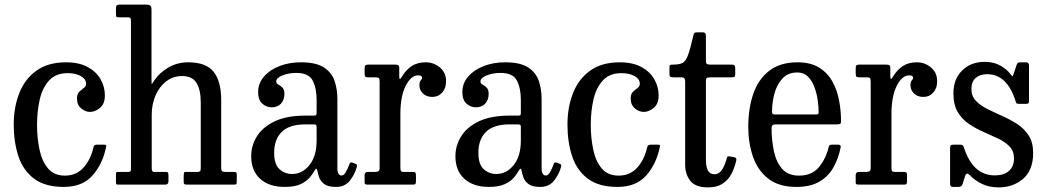

<svg xmlns="http://www.w3.org/2000/svg" viewBox="-20 -800 4534 832"><path d="M39.5 -260Q39.5 -335 63.5 -396.2Q87.5 -457.5 137.8 -493.8Q188 -530 266 -530Q322 -530 359.2 -510Q396.5 -490 415.5 -457.2Q434.5 -424.5 434.5 -386Q434.5 -350 413.2 -332.5Q392 -315 370.5 -315Q350 -315 331.8 -330.2Q313.5 -345.5 313.5 -373Q313.5 -392.5 323.2 -402Q333 -411.5 343 -418.5Q353 -425.5 353 -437Q353 -457.5 330.5 -470.2Q308 -483 273.5 -483Q221.5 -483 192.5 -451Q163.5 -419 152 -368Q140.5 -317 140.5 -260Q140.5 -203 151 -152.5Q161.5 -102 187.8 -70.5Q214 -39 261 -39Q311 -39 342.2 -74.2Q373.5 -109.5 385.5 -163.5Q387.5 -173 399.5 -173H430.5Q438 -173 439.5 -171.5Q441 -170 440 -164Q425 -89.5 381 -39.8Q337 10 256.5 10Q174.5 10 127 -26.2Q79.5 -62.5 59.5 -123.8Q39.5 -185 39.5 -260Z M534.5 -725H495Q485.5 -725 484 -728Q482.5 -731 482.5 -742.5V-763Q482.5 -773.5 485.8 -776.8Q489 -780 499.5 -780H614Q626 -780 631.2 -775.8Q636.5 -771.5 636.5 -757.5V-459Q636.5 -433.5 638.2 -435.8Q640 -438 649 -452Q670 -484 708.8 -507Q747.5 -530 795.5 -530Q873.5 -530 906 -488.5Q938.5 -447 938.5 -366.5V-74Q938.5 -61.5 942.2 -58.2Q946 -55 957 -55H993.5Q1002 -55 1004 -52.2Q1006 -49.5 1006 -41V-15.5Q1006 -3.5 1003.8 -1.8Q1001.5 0 990 0H789.5Q781 0 778.5 -2.5Q776 -5 776 -14V-39Q776 -45.5 777 -50.2Q778 -55 784 -55H836Q843.5 -55 846.8 -58Q850 -61 850 -73V-355.5Q850 -411 831.5 -440.8Q813 -470.5 769 -470.5Q730 -470.5 700.2 -447.5Q670.5 -424.5 654 -386.5Q637.5 -348.5 637.5 -303V-70Q637.5 -55 647 -55H697Q706 -55 708 -51.8Q710 -48.5 710 -36.5V-15Q710 0 696.5 0H495.5Q485.5 0 484 -1.5Q482.5 -3 482.5 -13.5V-41.5Q482.5 -51 483.8 -53Q485 -55 495 -55H532.5Q541 -55 544.2 -56.8Q547.5 -58.5 547.5 -69V-708.5Q547.5 -718.5 545 -721.8Q542.5 -725 534.5 -725Z M1068.5 -123Q1068.5 -170 1093.8 -210Q1119 -250 1170.8 -274.5Q1222.5 -299 1302.5 -299H1339Q1347.5 -299 1349.8 -301Q1352 -303 1352 -312V-367Q1352 -417.5 1335 -450.8Q1318 -484 1264 -484Q1231 -484 1204 -473.2Q1177 -462.5 1177 -447.5Q1177 -438.5 1185.8 -433.8Q1194.5 -429 1203.5 -420.8Q1212.5 -412.5 1212.5 -393Q1212.5 -367.5 1197.8 -351.2Q1183 -335 1157.5 -335Q1134 -335 1116.2 -351.2Q1098.5 -367.5 1098.5 -400.5Q1098.5 -439 1123.8 -468.2Q1149 -497.5 1191.2 -513.8Q1233.5 -530 1284 -530Q1350 -530 1384 -507.5Q1418 -485 1430 -448.8Q1442 -412.5 1442 -372V-71Q1442 -39.5 1460.5 -39.5Q1470 -39.5 1478.5 -54Q1487 -68.5 1494.5 -89.5Q1497 -98.5 1507 -95.5L1522 -89.5Q1528.5 -87 1526.5 -77.5Q1517.5 -44 1495.8 -17Q1474 10 1436.5 10H1436Q1402 10 1385.5 -2.2Q1369 -14.5 1363.2 -31Q1357.5 -47.5 1355.5 -59.5Q1352 -78 1342 -59Q1336 -48 1322.8 -31.5Q1309.5 -15 1283.5 -2.5Q1257.5 10 1213.5 10Q1146.5 10 1107.5 -25Q1068.5 -60 1068.5 -123ZM1168 -138Q1168 -88 1191 -67Q1214 -46 1246 -46Q1289.5 -46 1320.8 -84.5Q1352 -123 1352 -191V-251Q1352 -261 1342 -261H1302.5Q1234 -261 1201 -228.5Q1168 -196 1168 -138Z M1625 -446Q1625 -458 1621.8 -461.5Q1618.5 -465 1607 -465H1575Q1564 -465 1562 -469Q1560 -473 1560 -484V-502.5Q1560 -513 1562.8 -516.5Q1565.5 -520 1576 -520H1692Q1700.5 -520 1705.2 -517.8Q1710 -515.5 1710 -506V-471Q1710 -458.5 1712.5 -457.8Q1715 -457 1722.5 -469Q1739.5 -497.5 1764.2 -513.8Q1789 -530 1825 -530Q1859.5 -530 1886.2 -507.8Q1913 -485.5 1913 -447.5Q1913 -418 1896.2 -399Q1879.5 -380 1853.5 -380Q1828 -380 1812.8 -394.8Q1797.5 -409.5 1797.5 -431Q1797.5 -446 1803.2 -451.8Q1809 -457.5 1809 -463Q1809 -473.5 1791.5 -473.5Q1761 -473.5 1738 -428.2Q1715 -383 1715 -305.5V-75.5Q1715 -64 1717 -59.5Q1719 -55 1731 -55H1769.5Q1778.5 -55 1780.5 -51.2Q1782.5 -47.5 1782.5 -38V-15.5Q1782.5 -6.5 1780.2 -3.2Q1778 0 1769.5 0H1574Q1567 0 1563.5 -1.5Q1560 -3 1560 -9.5V-41Q1560 -55 1574 -55H1604.5Q1615.5 -55 1620.2 -58.2Q1625 -61.5 1625 -72.5Z M1953.5 -123Q1953.5 -170 1978.8 -210Q2004 -250 2055.8 -274.5Q2107.5 -299 2187.5 -299H2224Q2232.5 -299 2234.8 -301Q2237 -303 2237 -312V-367Q2237 -417.5 2220 -450.8Q2203 -484 2149 -484Q2116 -484 2089 -473.2Q2062 -462.5 2062 -447.5Q2062 -438.5 2070.8 -433.8Q2079.5 -429 2088.5 -420.8Q2097.5 -412.5 2097.5 -393Q2097.5 -367.5 2082.8 -351.2Q2068 -335 2042.5 -335Q2019 -335 2001.2 -351.2Q1983.5 -367.5 1983.5 -400.5Q1983.5 -439 2008.8 -468.2Q2034 -497.5 2076.2 -513.8Q2118.5 -530 2169 -530Q2235 -530 2269 -507.5Q2303 -485 2315 -448.8Q2327 -412.5 2327 -372V-71Q2327 -39.5 2345.5 -39.5Q2355 -39.5 2363.5 -54Q2372 -68.5 2379.5 -89.5Q2382 -98.5 2392 -95.5L2407 -89.5Q2413.5 -87 2411.5 -77.5Q2402.5 -44 2380.8 -17Q2359 10 2321.5 10H2321Q2287 10 2270.5 -2.2Q2254 -14.5 2248.2 -31Q2242.5 -47.5 2240.5 -59.5Q2237 -78 2227 -59Q2221 -48 2207.8 -31.5Q2194.5 -15 2168.5 -2.5Q2142.5 10 2098.5 10Q2031.5 10 1992.5 -25Q1953.5 -60 1953.5 -123ZM2053 -138Q2053 -88 2076 -67Q2099 -46 2131 -46Q2174.5 -46 2205.8 -84.5Q2237 -123 2237 -191V-251Q2237 -261 2227 -261H2187.5Q2119 -261 2086 -228.5Q2053 -196 2053 -138Z M2439 -260Q2439 -335 2463 -396.2Q2487 -457.5 2537.2 -493.8Q2587.5 -530 2665.5 -530Q2721.5 -530 2758.8 -510Q2796 -490 2815 -457.2Q2834 -424.5 2834 -386Q2834 -350 2812.8 -332.5Q2791.5 -315 2770 -315Q2749.5 -315 2731.2 -330.2Q2713 -345.5 2713 -373Q2713 -392.5 2722.8 -402Q2732.5 -411.5 2742.5 -418.5Q2752.5 -425.5 2752.5 -437Q2752.5 -457.5 2730 -470.2Q2707.5 -483 2673 -483Q2621 -483 2592 -451Q2563 -419 2551.5 -368Q2540 -317 2540 -260Q2540 -203 2550.5 -152.5Q2561 -102 2587.2 -70.5Q2613.5 -39 2660.5 -39Q2710.5 -39 2741.8 -74.2Q2773 -109.5 2785 -163.5Q2787 -173 2799 -173H2830Q2837.5 -173 2839 -171.5Q2840.5 -170 2839.5 -164Q2824.5 -89.5 2780.5 -39.8Q2736.5 10 2656 10Q2574 10 2526.5 -26.2Q2479 -62.5 2459 -123.8Q2439 -185 2439 -260Z M3170.5 -105Q3164 -75 3150.5 -48.2Q3137 -21.5 3112.2 -4.8Q3087.5 12 3047.5 12Q2993.5 12 2971.2 -16.5Q2949 -45 2949 -86V-448Q2949 -465 2933 -465H2898.5Q2888 -465 2884.5 -467.5Q2881 -470 2881 -480V-507Q2881 -516.5 2883.8 -518.2Q2886.5 -520 2896 -520Q2923 -520 2937.2 -527Q2951.5 -534 2961.2 -560.8Q2971 -587.5 2984.5 -645.5Q2986 -654 2988.8 -657Q2991.5 -660 3002.5 -660H3026Q3039 -660 3039 -645.5V-535.5Q3039 -525 3043.8 -522.5Q3048.5 -520 3058.5 -520H3149.5Q3159 -520 3162.5 -517Q3166 -514 3166 -503.5V-477.5Q3166 -468.5 3162.2 -466.8Q3158.5 -465 3149.5 -465H3059.5Q3049 -465 3044 -462.5Q3039 -460 3039 -448.5V-107Q3039 -45 3075 -45Q3096.5 -45 3109.2 -65.2Q3122 -85.5 3129.5 -114Q3131 -122 3134.5 -122.5Q3138 -123 3146.5 -121.5L3162.5 -118.5Q3173 -116 3170.5 -105Z M3222.5 -250Q3222.5 -330 3244.2 -393.2Q3266 -456.5 3313.2 -493.2Q3360.5 -530 3436 -530Q3492.5 -530 3529.2 -507.2Q3566 -484.5 3586.8 -447.2Q3607.5 -410 3616 -365Q3624.5 -320 3624.5 -275.5Q3624.5 -265.5 3620.8 -263.2Q3617 -261 3606.5 -261H3340Q3323.5 -261 3323.5 -246.5Q3323.5 -191.5 3333.8 -144Q3344 -96.5 3369.8 -67.8Q3395.5 -39 3442.5 -39Q3498 -39 3528.2 -75.2Q3558.5 -111.5 3570.5 -161Q3571.5 -166.5 3574 -169.8Q3576.5 -173 3584 -173H3613Q3624.5 -173 3623 -162.5Q3614 -115.5 3592.5 -76.2Q3571 -37 3531.8 -13.5Q3492.5 10 3430.5 10Q3355 10 3309.2 -25.8Q3263.5 -61.5 3243 -120.8Q3222.5 -180 3222.5 -250ZM3339.5 -304H3513Q3522.5 -304 3525 -305.5Q3527.5 -307 3527.5 -312Q3527.5 -337 3523.2 -366.8Q3519 -396.5 3508.8 -423.8Q3498.5 -451 3480.5 -468.5Q3462.5 -486 3435 -486Q3395 -486 3370.8 -460Q3346.5 -434 3336 -395Q3325.5 -356 3325.5 -316.5Q3325.5 -309 3328 -306.5Q3330.5 -304 3339.5 -304Z M3753 -446Q3753 -458 3749.8 -461.5Q3746.5 -465 3735 -465H3703Q3692 -465 3690 -469Q3688 -473 3688 -484V-502.5Q3688 -513 3690.8 -516.5Q3693.5 -520 3704 -520H3820Q3828.5 -520 3833.2 -517.8Q3838 -515.5 3838 -506V-471Q3838 -458.5 3840.5 -457.8Q3843 -457 3850.5 -469Q3867.5 -497.5 3892.2 -513.8Q3917 -530 3953 -530Q3987.5 -530 4014.2 -507.8Q4041 -485.5 4041 -447.5Q4041 -418 4024.2 -399Q4007.5 -380 3981.5 -380Q3956 -380 3940.8 -394.8Q3925.5 -409.5 3925.5 -431Q3925.5 -446 3931.2 -451.8Q3937 -457.5 3937 -463Q3937 -473.5 3919.5 -473.5Q3889 -473.5 3866 -428.2Q3843 -383 3843 -305.5V-75.5Q3843 -64 3845 -59.5Q3847 -55 3859 -55H3897.5Q3906.5 -55 3908.5 -51.2Q3910.5 -47.5 3910.5 -38V-15.5Q3910.5 -6.5 3908.2 -3.2Q3906 0 3897.5 0H3702Q3695 0 3691.5 -1.5Q3688 -3 3688 -9.5V-41Q3688 -55 3702 -55H3732.5Q3743.5 -55 3748.2 -58.2Q3753 -61.5 3753 -72.5Z M4380 -364.5Q4343 -478.5 4257.5 -478.5Q4227 -478.5 4208.2 -462.5Q4189.5 -446.5 4189.5 -415Q4189.5 -383.5 4208.8 -363.2Q4228 -343 4258.5 -327.8Q4289 -312.5 4323 -297.5Q4357 -282.5 4387.5 -262.8Q4418 -243 4437.5 -213Q4457 -183 4457 -137Q4457 -63 4413.8 -25.5Q4370.5 12 4307.5 12Q4266 12 4235 -3.2Q4204 -18.5 4183 -40.5Q4168 -56 4162.5 -38L4151 -2Q4147 10 4132.5 10H4109.5Q4097 10 4097 -3.5V-157.5Q4097 -166.5 4099.5 -169.8Q4102 -173 4111 -173H4141.5Q4149.5 -173 4152.5 -169.2Q4155.5 -165.5 4157.5 -159.5Q4196 -40 4291 -40Q4330 -40 4352 -59.2Q4374 -78.5 4374 -113Q4374 -145 4355 -165Q4336 -185 4306 -199.2Q4276 -213.5 4242.5 -228Q4209 -242.5 4179 -262.8Q4149 -283 4130.2 -314.5Q4111.5 -346 4111.5 -395Q4111.5 -458 4149.8 -495Q4188 -532 4246.5 -532Q4285.5 -532 4313.5 -516.5Q4341.5 -501 4357.5 -480.5Q4364.5 -471.5 4366.8 -470Q4369 -468.5 4373 -482L4385.5 -519Q4387.5 -526 4390.8 -528Q4394 -530 4403.5 -530H4426Q4439 -530 4439 -516V-362.5Q4439 -354.5 4436 -352.2Q4433 -350 4424.5 -350H4396.5Q4386 -350 4384 -353.5Q4382 -357 4380 -364.5Z"/></svg>

Font: Besley* Narrow
Style: Regular
Weight: 400
Width: 4
Designer: Owen Earl
Foundry: indestructible type*
Version: Version 3.000; ttfautohint (v1.8.3)